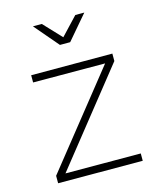

<svg xmlns="http://www.w3.org/2000/svg" viewBox="-111 -817 739 897"><g transform="rotate(-15 258.0 -368.0)"><path d="M467.5 1 58.5 0V-36L415.5 -484L67.5 -485V-520L460 -519.5V-483.5L103.5 -35.5L467.5 -34.5ZM283.5 -622H234L134.5 -738.5H177.5L258.5 -652.5L339.5 -738.5H383Z"/></g></svg>

Font: Argentum Novus ExtraLight
Style: Regular
Weight: 250
Designer: Julieta Ulanovsky (font) & Cristiano Sobral (main changes)
Foundry: Julieta Ulanovsky (font) & Cristiano Sobral (main changes)
Version: Version 3.00;November 27, 2020;FontCreator 13.0.0.2655 64-bi